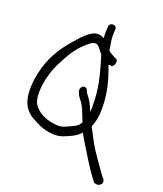

<svg xmlns="http://www.w3.org/2000/svg" viewBox="-160 -877 931 1099"><g transform="rotate(20 306.0 -328.0)"><path d="M49 -437C19 -360 -10 -205 57 -140C65 -133 74 -123 86 -116C97 -109 110 -103 124 -96C149 -82 175 -73 205 -69C252 -63 273 -67 318 -88C350 -102 368 -113 386 -134C391 -124 396 -114 402 -104C441 -40 489 42 533 99L542 111C568 132 606 104 587 77V76C586 75 577 65 577 65C556 37 513 -24 490 -59C464 -99 444 -141 421 -184C435 -217 442 -253 442 -299C442 -399 419 -474 391 -547C396 -550 403 -552 410 -547C425 -554 432 -575 426 -591C424 -594 420 -597 412 -599L386 -613C380 -618 372 -622 368 -626C366 -634 366 -641 365 -647C360 -672 355 -703 357 -729L358 -751C360 -762 352 -774 338 -774C325 -774 316 -767 314 -758V-757L312 -734C311 -718 311 -701 313 -683C295 -693 269 -698 245 -686C222 -675 203 -655 185 -638C134 -582 80 -519 49 -437ZM82 -352C93 -398 108 -436 129 -472C158 -533 194 -583 241 -619C255 -630 263 -638 279 -638C292 -638 296 -632 306 -622L318 -606C323 -599 329 -595 333 -587V-585L345 -546C367 -469 386 -398 386 -300C386 -285 387 -274 385 -259C371 -294 358 -320 337 -346C332 -352 329 -356 328 -358V-359C326 -364 324 -376 314 -381C297 -389 280 -374 283 -348V-347L284 -346C289 -333 292 -324 306 -307C332 -276 344 -235 364 -187C350 -164 339 -158 302 -141C261 -122 250 -119 210 -125C157 -132 109 -156 84 -197C64 -232 71 -306 82 -352Z"/></g></svg>

Font: Stray Cat
Style: BdCn
Weight: 700
Version: Version 1.0